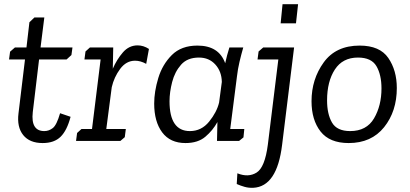

<svg xmlns="http://www.w3.org/2000/svg" viewBox="-20 -671 1952 914"><path d="M28 -425 51 -445H106L120 -565L144 -588H191L173 -445H325L320 -409L297 -388H166L136 -137Q126 -47 191 -47Q213 -47 231.5 -61.5Q250 -76 266 -132L316 -115Q299 -50 268.5 -20Q238 10 183 10Q121 10 90.5 -28Q60 -66 68 -131L99 -388H23Z M574 -18 553 0H342L347 -38L368 -57H418L459 -388H382L387 -426L408 -445H519L517 -344Q536 -388 565 -421.5Q594 -455 635 -455Q663 -455 689 -438L676 -367Q649 -382 623 -382Q581 -382 552 -343Q523 -304 512 -256L486 -57H579Z M1138 -445Q1128 -410 1120 -376Q1112 -342 1108 -307L1076 -57H1143L1139 -17L1118 0H1013L1015 -90Q993 -50 957.5 -20Q922 10 863 10Q790 10 752 -41Q714 -92 714 -178Q714 -235 733.5 -299.5Q753 -364 798 -409Q843 -454 920 -454Q1022 -454 1052 -370Q1056 -389 1061 -407.5Q1066 -426 1072 -445ZM927 -397Q872 -397 842 -363Q812 -329 799.5 -280.5Q787 -232 787 -189Q787 -47 884 -47Q939 -47 975.5 -92Q1012 -137 1023 -183L1036 -281Q1035 -331 1005 -364Q975 -397 927 -397Z M1316 -560 1325 -651H1399L1389 -560ZM1211 -426 1233 -445H1380L1323 18Q1299 217 1186 223Q1164 224 1144.5 218.5Q1125 213 1107 205L1110 154Q1162 175 1201.5 150.5Q1241 126 1255 18L1305 -388H1206Z M1463 -189Q1463 -294 1521 -374Q1579 -454 1692 -454Q1788 -454 1828.5 -395Q1869 -336 1869 -252Q1869 -141 1808.5 -65.5Q1748 10 1640 10Q1549 10 1506 -45Q1463 -100 1463 -189ZM1537 -193Q1537 -128 1560.5 -87.5Q1584 -47 1647 -47Q1725 -47 1760.5 -107.5Q1796 -168 1796 -250Q1796 -315 1772 -356Q1748 -397 1684 -397Q1611 -397 1574 -340Q1537 -283 1537 -193Z"/></svg>

Font: Zilla Slab
Style: Italic
Weight: 400
Italic angle: -6°
Designer: Typotheque.com
Foundry: Typotheque type foundry
Version: Version 1.1; 2017; ttfautohint (v1.6)